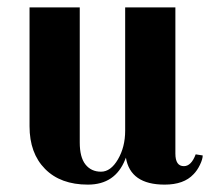

<svg xmlns="http://www.w3.org/2000/svg" viewBox="-20 -490 574 520"><path d="M478 -40Q498 -40 510 -72L529 -69Q529 -59 521.5 -43.5Q514 -28 504 -18Q478 10 426 10Q333 10 321 -63L319 -58Q292 10 218 10Q144 10 102 -32.5Q60 -75 60 -148V-470H196V-104Q196 -64 211.5 -44.5Q227 -25 253.5 -25Q280 -25 299.5 -58.5Q319 -92 319 -136V-470H455V-74Q455 -40 478 -40Z"/></svg>

Font: Trochut
Style: Bold
Weight: 700
Designer: Andreu Balius
Foundry: Andreu Balius
Version: Version 1.001